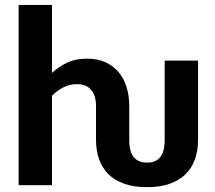

<svg xmlns="http://www.w3.org/2000/svg" viewBox="-20 -766 891 794"><path d="M57 0V-745.5H195V-464.5Q224 -491 258.5 -507.2Q293 -523.5 340.5 -523.5Q382.5 -523.5 415 -509Q447.5 -494.5 469.8 -468.5Q492 -442.5 503.2 -406.5Q514.5 -370.5 514.5 -327.5V-188Q514.5 -138.5 533.2 -116Q552 -93.5 588 -93.5Q624 -93.5 642.5 -116Q661 -138.5 661 -188V-515.5H799V-188Q799 -145 786.8 -109Q774.5 -73 748.8 -47Q723 -21 683.2 -6.5Q643.5 8 588 8Q532.5 8 492.5 -6.5Q452.5 -21 427 -47Q401.5 -73 389.2 -109Q377 -145 377 -188V-327.5Q377 -370.5 357 -394.2Q337 -418 298 -418Q268.5 -418 243.2 -405.2Q218 -392.5 195 -370.5V0Z"/></svg>

Font: Lato Heavy
Style: Regular
Weight: 800
Designer: Lukasz Dziedzic
Foundry: tyPoland Lukasz Dziedzic
Version: Version 2.007; 2014-02-27